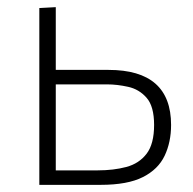

<svg xmlns="http://www.w3.org/2000/svg" viewBox="-20 -517 540 537"><path d="M90 0V-494.5L136 -497V-321.5H283.5Q458.5 -321.5 458.5 -167.5Q458.5 -119.5 440.5 -81.5Q422.5 -43.5 379.8 -21.8Q337 0 261.5 0ZM136 -40.5H253.5Q297.5 -40.5 333.2 -50Q369 -59.5 390 -87Q411 -114.5 411 -167.5Q411 -219.5 390 -243.5Q369 -267.5 338.2 -274.2Q307.5 -281 279.5 -281H136Z"/></svg>

Font: Commissioner ExtraLight
Style: Regular
Weight: 200
Designer: Kostas Bartsokas
Foundry: Kostas Bartsokas
Version: Version 1.000; ttfautohint (v1.8.3)